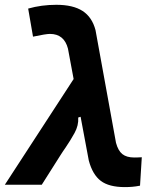

<svg xmlns="http://www.w3.org/2000/svg" viewBox="-41 -762 647 792"><path d="M474.1 9.8Q408.7 9.8 374.8 -15.9Q340.8 -41.5 325.2 -100.1L291.5 -280.3L281.7 -277.3Q283.7 -244.6 266.6 -213.6Q249.5 -182.6 229.5 -153.3Q223.6 -145 218.3 -137Q212.9 -128.9 208 -121.1L131.3 0H-21L262.7 -436L239.3 -561.5Q223.6 -622.1 165 -622.1Q148.4 -622.1 95.2 -610.8L75.2 -726.6Q129.9 -742.2 191.4 -742.2Q260.3 -742.2 299.6 -716.8Q338.9 -691.4 353 -637.7L437.5 -172.9Q446.3 -140.1 463.9 -126.2Q481.4 -112.3 513.2 -112.3Q518.1 -112.3 525.1 -112.5Q532.2 -112.8 543.9 -113.3L536.6 3.9Q519.5 7.3 504.9 8.5Q490.2 9.8 474.1 9.8Z"/></svg>

Font: CaskaydiaCove NFP
Style: Bold Italic
Weight: 700
Italic angle: -10°
Designer: Aaron Bell
Foundry: Saja Typeworks
Version: Version 2111.001; VTT 6.35;Nerd Fonts 3.1.1